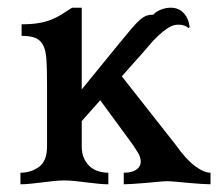

<svg xmlns="http://www.w3.org/2000/svg" viewBox="-20 -478 566 498"><path d="M192 -99Q192 -79 198.5 -66Q205 -53 214.5 -45Q224 -37 236.5 -33.5Q249 -30 261 -30V0Q249 0 234.5 -1.5Q220 -3 204 -5Q188 -7 173.5 -8.5Q159 -10 147 -10Q135 -10 120.5 -8.5Q106 -7 90 -5Q74 -3 59.5 -1.5Q45 0 33 0V-30Q60 -30 81 -45Q102 -60 102 -99V-261Q102 -298 100.5 -322.5Q99 -347 92 -360.5Q85 -374 72 -379.5Q59 -385 36 -385V-415Q61 -415 79.5 -418Q98 -421 113 -427Q128 -433 140.5 -441Q153 -449 167 -458H192V-246L284 -359Q306 -386 320 -402.5Q334 -419 343.5 -427Q353 -435 360.5 -437.5Q368 -440 378 -440Q383 -447 396 -452.5Q409 -458 423 -458Q443 -458 456 -444.5Q469 -431 472 -408L469 -405Q460 -414 443 -414Q429 -414 416.5 -406Q404 -398 390.5 -385.5Q377 -373 363.5 -356.5Q350 -340 335 -324L296 -280L436 -102Q462 -65 485.5 -47.5Q509 -30 526 -30V0Q518 0 502.5 -1Q487 -2 470 -3.5Q453 -5 437.5 -6.5Q422 -8 414 -8Q406 -8 390.5 -6.5Q375 -5 357.5 -3.5Q340 -2 324.5 -1Q309 0 301 0V-30Q307 -30 314.5 -31Q322 -32 328.5 -35Q335 -38 340 -44Q345 -50 345 -59Q345 -71 336.5 -84Q328 -97 325 -102L240 -218L192 -164Z"/></svg>

Font: Milonga
Style: Regular
Weight: 400
Designer: Pablo Impallari, Brenda Gallo, Rodrigo Fuenzalida
Foundry: Pablo Impallari, Brenda Gallo, Rodrigo Fuenzalida
Version: Version 1.000; ttfautohint (v0.93) -l 8 -r 50 -G 200 -x 14 -